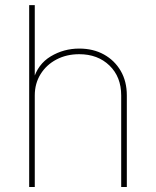

<svg xmlns="http://www.w3.org/2000/svg" viewBox="-20 -748 624 768"><path d="M119.1 -366.2V0H96.7V-727.5H119.1V-428.7H113.3Q130.9 -491.2 182.9 -522.5Q234.9 -553.7 296.9 -553.7Q353 -553.7 395.8 -530Q438.5 -506.3 462.9 -464.4Q487.3 -422.4 487.3 -366.2V0H464.8V-366.2Q464.8 -440.4 418 -485.8Q371.1 -531.2 296.9 -531.2Q246.1 -531.2 205.8 -510Q165.5 -488.8 142.3 -451.4Q119.1 -414.1 119.1 -366.2Z"/></svg>

Font: Inter Thin
Style: Regular
Weight: 250
Designer: Rasmus Andersson
Foundry: rsms
Version: Version 4.001;git-66647c0bb